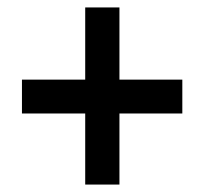

<svg xmlns="http://www.w3.org/2000/svg" viewBox="-20 -612 549 516"><path d="M301 -398H470V-307H301V-116H209V-307H39V-398H209V-592H301Z"/></svg>

Font: Noto Sans Hebrew Condensed SemiBold
Style: Regular
Weight: 600
Width: 3
Designer: Ben Nathan
Foundry: Google LLC
Version: Version 3.001; ttfautohint (v1.8.4.7-5d5b)